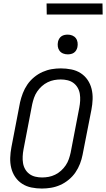

<svg xmlns="http://www.w3.org/2000/svg" viewBox="-20 -1077 613 1109"><path d="M222 12Q191 12 161.5 6Q132 0 108 -15.5Q84 -31 68 -54.5Q52 -78 45 -106.5Q38 -135 39 -165.5Q40 -196 46 -227L96 -487Q102 -513 112 -539Q122 -565 138 -588.5Q154 -612 177 -631Q200 -650 226 -661.5Q252 -673 278.5 -677.5Q305 -682 331 -682Q362 -682 392 -676Q422 -670 446 -654.5Q470 -639 486 -615.5Q502 -592 509 -563.5Q516 -535 515 -504.5Q514 -474 508 -443L457 -183Q452 -157 442 -131Q432 -105 416 -81.5Q400 -58 377 -39Q354 -20 328 -8.5Q302 3 275 7.5Q248 12 222 12ZM223 -52Q242 -52 261 -55.5Q280 -59 298.5 -68Q317 -77 332.5 -91Q348 -105 359.5 -122Q371 -139 377.5 -158Q384 -177 388 -195L438 -455Q442 -476 443 -496Q444 -516 441 -535Q438 -554 428.5 -570.5Q419 -587 404 -598Q389 -609 370 -613.5Q351 -618 331 -618Q312 -618 293 -614.5Q274 -611 255.5 -602Q237 -593 221.5 -579Q206 -565 194.5 -548Q183 -531 176.5 -512Q170 -493 166 -475L116 -215Q112 -194 111 -174Q110 -154 113 -135Q116 -116 125.5 -99.5Q135 -83 150 -72Q165 -61 184 -56.5Q203 -52 223 -52ZM371 -763Q357 -763 344.5 -768Q332 -773 324 -783.5Q316 -794 314 -808Q312 -822 315 -836Q317 -845 322 -853.5Q327 -862 335 -867.5Q343 -873 352.5 -875Q362 -877 371 -877Q385 -877 397.5 -872Q410 -867 418 -856.5Q426 -846 428 -832Q430 -818 427 -804Q425 -795 420 -786.5Q415 -778 407 -772.5Q399 -767 389.5 -765Q380 -763 371 -763ZM573 -993H250L249 -1057H572Z"/></svg>

Font: Lode
Style: Italic
Weight: 400
Italic angle: -11°
Monospace: yes
Designer: Belleve Invis
Foundry: Belleve Invis
Version: Version 29.2.0; ttfautohint (v1.8.3)